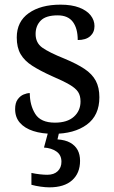

<svg xmlns="http://www.w3.org/2000/svg" viewBox="-20 -565 491 825"><path d="M210 10Q160 10 123 -2Q86 -14 65.5 -37.5Q45 -61 45 -96Q45 -123 56 -138Q67 -153 81.5 -159Q96 -165 108 -165Q108 -113 131.5 -75.5Q155 -38 216 -38Q269 -38 297.5 -63.5Q326 -89 326 -129Q326 -154 315.5 -170Q305 -186 278.5 -201.5Q252 -217 203 -238Q152 -261 118.5 -282.5Q85 -304 68.5 -332.5Q52 -361 52 -404Q52 -472 103.5 -508.5Q155 -545 240 -545Q288 -545 320.5 -532.5Q353 -520 369.5 -499Q386 -478 386 -453Q386 -426 367.5 -409.5Q349 -393 314 -393Q314 -443 293 -471Q272 -499 228 -499Q177 -499 155 -476.5Q133 -454 133 -419Q133 -381 161.5 -360.5Q190 -340 257 -313Q310 -291 343 -269Q376 -247 391.5 -218Q407 -189 407 -147Q407 -69 353 -29.5Q299 10 210 10ZM192 240Q176 240 154.5 237Q133 234 115 229V178Q133 182 151.5 184Q170 186 183 186Q212 186 228 170.5Q244 155 244 130Q244 101 222.5 86Q201 71 169 69L190 -9H237L227 34Q260 36 281.5 48Q303 60 313.5 79.5Q324 99 324 126Q324 179 290 209.5Q256 240 192 240Z"/></svg>

Font: Noto Serif Hebrew
Style: Regular
Weight: 400
Designer: Monotype Design Team
Foundry: Monotype Imaging Inc.
Version: Version 2.003